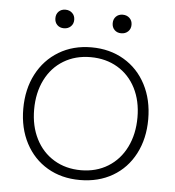

<svg xmlns="http://www.w3.org/2000/svg" viewBox="-49 -687 674 741"><g transform="rotate(5 288.0 -316.0)"><path d="M46 -246Q46 -322 76.5 -380.5Q107 -439 162 -472Q217 -505 288 -505Q359 -505 414 -472.5Q469 -440 499.5 -381.5Q530 -323 530 -247Q530 -172 499.5 -113.5Q469 -55 414 -23Q359 9 287 9Q216 9 161.5 -23Q107 -55 76.5 -113Q46 -171 46 -246ZM488 -251Q488 -315 463 -364Q438 -413 392.5 -440Q347 -467 288 -467Q229 -467 183.5 -439.5Q138 -412 113 -362Q88 -312 88 -247Q88 -183 113 -133.5Q138 -84 183.5 -56.5Q229 -29 288 -29Q347 -29 392.5 -57Q438 -85 463 -135.5Q488 -186 488 -251ZM139 -605Q139 -621 149 -631Q159 -641 175 -641Q191 -641 201.5 -631Q212 -621 212 -605Q212 -589 201.5 -579Q191 -569 175 -569Q159 -569 149 -579Q139 -589 139 -605ZM361 -605Q361 -621 371 -631Q381 -641 397 -641Q413 -641 423.5 -631Q434 -621 434 -605Q434 -589 423.5 -579Q413 -569 397 -569Q381 -569 371 -579Q361 -589 361 -605Z"/></g></svg>

Font: Bellota Light
Style: Regular
Weight: 300
Designer: Kemie Guaida
Foundry: Kemie Guaida
Version: Version 4.001